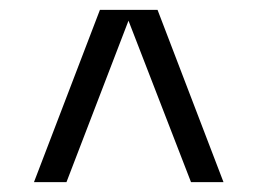

<svg xmlns="http://www.w3.org/2000/svg" viewBox="-20 -690 524 390"><path d="M300 -670 434 -320H368L241 -648L115 -320H49L183 -670Z"/></svg>

Font: Fivo Sans Modern
Style: Regular
Weight: 400
Designer: Alexander Slobzheninov
Foundry: Alexander Slobzheninov
Version: 1.0